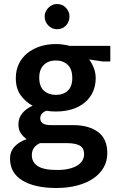

<svg xmlns="http://www.w3.org/2000/svg" viewBox="-20 -704 601 959"><path d="M59 -314Q59 -353 74 -384.5Q89 -416 116 -438Q143 -460 179.5 -472Q216 -484 260 -484Q276 -484 294 -481.5Q312 -479 328 -475H531V-397H493L425 -407Q439 -389 448.5 -364.5Q458 -340 458 -314Q458 -276 444 -245Q430 -214 403.5 -192Q377 -170 340.5 -158.5Q304 -147 259 -147Q231 -147 211 -151Q181 -138 181 -113Q181 -79 234 -79H346Q424 -79 470 -44.5Q516 -10 516 61Q516 100 498 132Q480 164 446.5 187Q413 210 366 222.5Q319 235 261 235Q154 235 92 197.5Q30 160 30 88Q30 53 52.5 28.5Q75 4 113 -9Q97 -20 84.5 -37.5Q72 -55 72 -83Q72 -115 91.5 -138.5Q111 -162 143 -176Q110 -193 84.5 -226.5Q59 -260 59 -314ZM180 11Q161 19 150 34Q139 49 139 71Q139 106 168.5 125.5Q198 145 265 145Q301 145 326.5 138.5Q352 132 368.5 121Q385 110 392.5 96Q400 82 400 67Q400 35 378 23Q356 11 315 11ZM341 -314Q341 -359 318 -380.5Q295 -402 259 -402Q222 -402 199 -380Q176 -358 176 -316Q176 -272 199.5 -251Q223 -230 259 -230Q296 -230 318.5 -251Q341 -272 341 -314ZM203 -622Q203 -646 221.5 -665Q240 -684 265 -684Q292 -684 309.5 -665Q327 -646 327 -622Q327 -595 309.5 -576.5Q292 -558 265 -558Q240 -558 221.5 -576.5Q203 -595 203 -622Z"/></svg>

Font: Mukta Vaani SemiBold
Style: Regular
Weight: 600
Designer: Noopur Datye, Girish Dalvi, Yashodeep Gholap, Pallavi Karambelkar
Foundry: Ek Type
Version: Version 2.538;PS 1.000;hotconv 16.6.51;makeotf.lib2.5.65220;